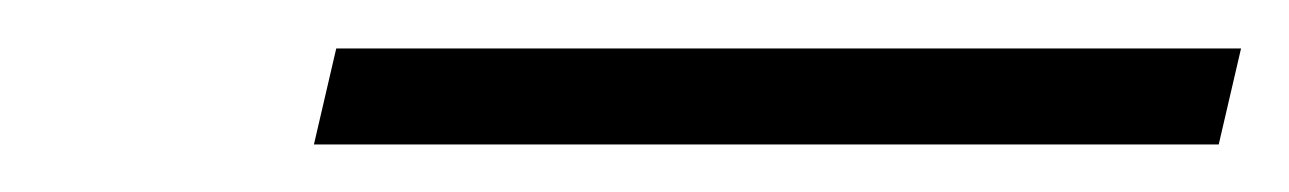

<svg xmlns="http://www.w3.org/2000/svg" viewBox="-20 -820 537 80"><path d="M487.8 -759.8H110.8L120.1 -799.8H497.1Z"/></svg>

Font: TypoPRO Open Sans Condensed
Style: Italic
Weight: 300
Width: 3
Italic angle: -12°
Foundry: Ascender Corporation
Version: Version 1.10